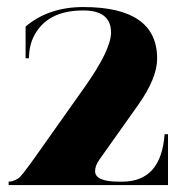

<svg xmlns="http://www.w3.org/2000/svg" viewBox="-20 -533 514 553"><path d="M219.7 -512.7Q432.6 -512.7 432.6 -364.3Q432.6 -308.1 378.4 -231.4L265.6 -72.3Q253.9 -55.7 253.9 -40Q253.9 -9.8 322.3 -9.8H332Q444.3 -9.8 454.1 -146.5H463.9V0H4.9V-9.8Q17.6 -9.8 33.2 -19.5Q41.5 -24.9 78.1 -76.2L224.6 -283.2Q299.8 -389.6 299.8 -439.5Q299.8 -502.9 219.7 -502.9Q116.7 -502.9 78.6 -430.7Q63.5 -402.3 63.5 -365.2H53.7V-456.5Q120.1 -512.7 219.7 -512.7Z"/></svg>

Font: spinweradC
Style: Bold
Weight: 700
Width: 7
Version: Version 0.3